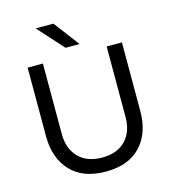

<svg xmlns="http://www.w3.org/2000/svg" viewBox="-137 -1062 1062 1190"><g transform="rotate(-15 394.5 -467.0)"><path d="M92 -290V-730H190V-278Q190 -184 244 -128Q298 -72 395 -72Q492 -72 545.5 -127.5Q599 -183 599 -278V-730H697V-290Q697 -148 619 -65Q541 18 395 18Q249 18 170.5 -65.5Q92 -149 92 -290ZM203 -952H317L441 -788H351Z"/></g></svg>

Font: Sora-SIA
Style: Regular
Weight: 400
Designer: Jonathan Barnbrook, Julián Moncada
Foundry: Barnbrook Fonts
Version: Version 2.000